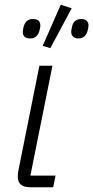

<svg xmlns="http://www.w3.org/2000/svg" viewBox="-20 -789 393 809"><path d="M282 -754 192 -586 160 -596 236 -769ZM107 -627Q76 -627 76 -655Q76 -660 79 -674Q87 -709 119 -709Q150 -709 150 -681Q150 -676 147 -663Q139 -627 107 -627ZM310 -627Q296 -627 288 -634.5Q280 -642 280 -655Q280 -660 283 -674Q289 -709 323 -709Q337 -709 345 -701.5Q353 -694 353 -681Q353 -676 350 -663Q342 -627 310 -627ZM214 -49 204 0H107Q55 0 55 -45Q55 -61 58 -73L146 -512H201L108 -49Z"/></svg>

Font: IBM Plex Sans Light
Style: Italic
Weight: 300
Italic angle: -11.31°
Designer: Mike Abbink, Paul van der Laan, Pieter van Rosmalen
Foundry: Bold Monday
Version: Version 3.0